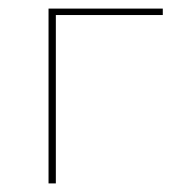

<svg xmlns="http://www.w3.org/2000/svg" viewBox="-20 -427 423 447"><path d="M359 -407V-392H110V0H93V-407Z"/></svg>

Font: EauTest Thin
Style: Italic
Weight: 250
Italic angle: -12°
Designer: Christian Thalmann (Catharsis Fonts)
Version: Version 0.001;PS 000.001;hotconv 1.0.88;makeotf.lib2.5.64775